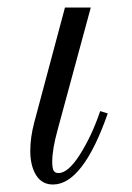

<svg xmlns="http://www.w3.org/2000/svg" viewBox="-20 -476 348 508"><path d="M245.1 -182.1 265.1 -175.8Q199.2 12.2 120.1 12.2Q90.8 12.2 75.4 -12.7Q60.1 -37.6 60.1 -77.1Q60.1 -112.3 70.8 -152.8L151.9 -456.1H220.2L132.8 -133.8Q118.2 -81.5 118.2 -47.9Q118.2 -31.2 121.8 -24.7Q125.5 -18.1 134.8 -18.1Q160.6 -18.1 192.1 -68.1Q223.6 -118.2 245.1 -182.1Z"/></svg>

Font: Flanker Steampunk
Style: Italic
Weight: 400
Italic angle: -12°
Designer: Alexey Kryukov, Leonardo Di Lena
Foundry: Alexey Kryukov, Leonardo Di Lena
Version: 1.210